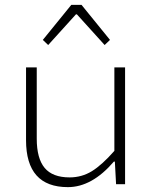

<svg xmlns="http://www.w3.org/2000/svg" viewBox="-20 -757 640 789"><path d="M259 12Q87 12 87 -181V-480H131V-187Q131 -106 163.5 -67Q196 -28 266 -28Q316 -28 357.5 -53.5Q399 -79 450 -137V-480H494V0H457L452 -93H448Q358 12 259 12ZM178 -572 156 -593 273 -737H315L432 -593L410 -572L296 -698H292Z"/></svg>

Font: TypoPRO Source Code Pro
Style: Regular
Weight: 300
Monospace: yes
Designer: Paul D. Hunt, Teo Tuominen
Foundry: Adobe Systems Incorporated
Version: Version 2.010;PS 1.0;hotconv 1.0.84;makeotf.lib2.5.63406